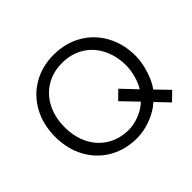

<svg xmlns="http://www.w3.org/2000/svg" viewBox="-161 -964 1208 1208"><g transform="rotate(-45 442.5 -360.5)"><path d="M713 -360Q713 -447 678.5 -515Q644 -583 581.5 -620.5Q519 -658 438 -658Q358 -658 295.5 -620.5Q233 -583 198.5 -515Q164 -447 164 -360Q164 -273 198.5 -205.5Q233 -138 295.5 -100.5Q358 -63 438 -63Q485 -63 534.5 -83Q584 -103 617 -135L518 -238L574 -293L667 -195Q687 -227 700 -273Q713 -319 713 -360ZM752 7 671 -78Q630 -39 565 -14Q500 11 438 11Q334 11 252.5 -36Q171 -83 125 -167.5Q79 -252 79 -360Q79 -468 125 -552.5Q171 -637 252.5 -684.5Q334 -732 438 -732Q542 -732 624 -684.5Q706 -637 752 -552.5Q798 -468 798 -360Q797 -303 777 -239.5Q757 -176 726 -134L809 -48Z"/></g></svg>

Font: SUITE Medium
Style: Regular
Weight: 500
Designer: Sun
Foundry: Sun
Version: Version 2.040